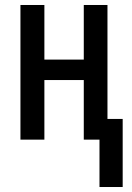

<svg xmlns="http://www.w3.org/2000/svg" viewBox="-20 -560 529 770"><path d="M379 190V0H316V-239H158V0H62V-540H158V-321H316V-540H411V-83H472V190Z"/></svg>

Font: Noto Sans ExtraCondensed Medium
Style: Regular
Weight: 500
Width: 2
Designer: Monotype Design Team
Foundry: Monotype Imaging Inc.
Version: Version 2.013; ttfautohint (v1.8.4.7-5d5b)